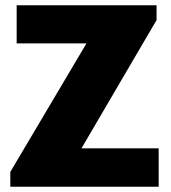

<svg xmlns="http://www.w3.org/2000/svg" viewBox="-20 -706 646 726"><path d="M19 0V-56L307 -542H43V-686H572V-630L288 -145H580V0Z"/></svg>

Font: Chivo Medium ExtraBold
Style: Regular
Weight: 800
Version: Version 2.002